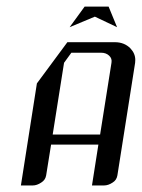

<svg xmlns="http://www.w3.org/2000/svg" viewBox="-20 -567 434 587"><path d="M43.9 0 92.8 -312 186 -438H331.1Q360.4 -438 378.9 -418.9Q393.6 -403.3 393.6 -383.8Q393.6 -377.9 393.1 -375L338.9 -30.8Q336.4 -16.1 324.2 -8.8Q311 0 297.9 0H261.2L280.8 -125H136.2L121.1 -30.8Q118.7 -16.6 106 -8.8Q92.8 0 80.1 0ZM141.1 -155.8H286.1L320.8 -375Q323.2 -388.2 313.5 -397Q304.2 -405.8 289.1 -405.8H198.2L175.8 -375ZM192.9 -483.9 238.8 -546.9H312L337.9 -483.9L270 -516.1Z"/></svg>

Font: Hhenum
Style: Italic
Weight: 400
Designer: T. Christopher White
Version: Version 1.0